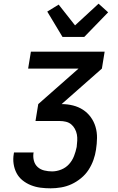

<svg xmlns="http://www.w3.org/2000/svg" viewBox="-20 -1016 640 1044"><path d="M255 8Q227 8 200 4.5Q173 1 148 -9Q123 -19 102.5 -35.5Q82 -52 70 -75Q58 -98 54 -125Q50 -152 55 -180L56 -187H163L162 -183Q159 -162 164.5 -141.5Q170 -121 185 -107.5Q200 -94 221 -89Q242 -84 263 -84Q288 -84 313 -94Q338 -104 355.5 -123.5Q373 -143 382.5 -167.5Q392 -192 397 -217Q399 -234 400 -251.5Q401 -269 398 -285Q395 -301 387 -315.5Q379 -330 367 -340Q355 -350 338.5 -354Q322 -358 305 -358H173L188 -450L407 -643H133L148 -735H549L534 -643L315 -450Q347 -450 377 -442.5Q407 -435 431.5 -419Q456 -403 473.5 -379Q491 -355 499.5 -326Q508 -297 507.5 -265.5Q507 -234 502 -202Q498 -174 488 -146Q478 -118 461.5 -92.5Q445 -67 420.5 -47Q396 -27 369 -14.5Q342 -2 312.5 3Q283 8 255 8ZM320 -815 237 -953 299 -991 388 -878 516 -996 568 -949 438 -815Z"/></svg>

Font: Iosevka SmBd Ex Obl
Style: Regular
Weight: 600
Width: 7
Italic angle: -9°
Monospace: yes
Designer: Belleve Invis
Foundry: Belleve Invis
Version: Version 32.5.0; ttfautohint (v1.8.4)